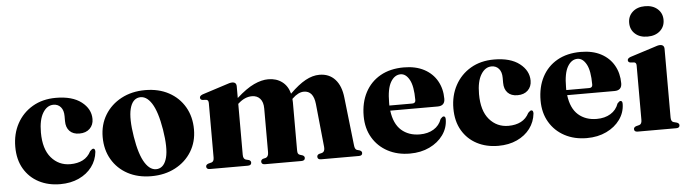

<svg xmlns="http://www.w3.org/2000/svg" viewBox="-45 -883 3859 1079"><g transform="rotate(-5 1884.0 -343.0)"><path d="M469 -337.5Q469 -304.5 447.5 -283.5Q426 -262.5 389 -262.5Q353 -262.5 333.5 -283Q314 -303.5 314 -339V-367.5Q314 -400 298.5 -418.2Q283 -436.5 257 -436.5Q221 -436.5 197.2 -397.8Q173.5 -359 173.5 -287.5Q173.5 -193.5 215.8 -144.5Q258 -95.5 323 -95.5Q364 -95.5 393.8 -110.8Q423.5 -126 440 -158.5Q451.5 -171 458.5 -171Q469.5 -170.5 469 -152.5Q464 -105 436.2 -68Q408.5 -31 362.5 -9.8Q316.5 11.5 257 11.5Q189.5 11.5 136.8 -16Q84 -43.5 53.5 -95.2Q23 -147 23 -219.5Q23 -292.5 54.2 -350Q85.5 -407.5 142 -440.8Q198.5 -474 274 -474Q366.5 -474 417.8 -434.2Q469 -394.5 469 -337.5Z M777.5 -473.5Q853 -473.5 910.2 -442.8Q967.5 -412 999.8 -356.8Q1032 -301.5 1032 -229.5Q1032 -160 998.8 -105.5Q965.5 -51 906.5 -19.8Q847.5 11.5 771 11.5Q695.5 11.5 638.2 -19.2Q581 -50 549 -104.8Q517 -159.5 517 -231Q517 -301 550.2 -355.8Q583.5 -410.5 642.5 -442Q701.5 -473.5 777.5 -473.5ZM809.5 -26Q847.5 -32 861.5 -85.5Q875.5 -139 858.5 -243.5Q841.5 -346.5 810.8 -394Q780 -441.5 740 -435.5Q701.5 -429.5 688 -375.8Q674.5 -322 691.5 -218Q708 -115.5 738.8 -67.8Q769.5 -20 809.5 -26Z M1292.5 -449.5V-384Q1347.5 -433.5 1391 -453.8Q1434.5 -474 1472 -474Q1517.5 -474 1549.5 -450.2Q1581.5 -426.5 1593 -382Q1641.5 -430 1681.8 -452Q1722 -474 1760.5 -474Q1815.5 -474 1849 -437.2Q1882.5 -400.5 1889.5 -333L1920 -63Q1922 -39 1934.5 -35L1949 -31Q1962 -26 1962 -15.5Q1962 0 1942.5 0H1729Q1709 0 1709 -16Q1709 -26 1720 -31L1736.5 -35Q1754.5 -41 1752 -67L1727 -312.5Q1719 -387 1665.5 -387Q1634 -387 1601 -355L1598 -352Q1599 -343 1599 -333.5V-62Q1599 -49 1602.2 -43.5Q1605.5 -38 1613 -35.5L1627.5 -31Q1638.5 -26 1638.5 -16Q1638.5 0 1617.5 0H1412.5Q1392.5 0 1392.5 -16Q1392.5 -26 1403.5 -31L1420 -35Q1435.5 -40.5 1435.5 -66V-312.5Q1435.5 -348.5 1418.5 -367.8Q1401.5 -387 1372.5 -387Q1332.5 -387 1296 -354L1292.5 -351V-63.5Q1292.5 -40.5 1307 -35.5L1325 -31Q1336 -26 1336 -16Q1336 0 1315.5 0H1102Q1082 0 1082 -15.5Q1082 -26 1095.5 -31L1114.5 -36Q1128 -40.5 1128 -62.5V-369.5Q1128 -387 1116 -389L1093 -390.5Q1081 -393.5 1081 -404.5Q1081 -415 1098 -421.5L1230 -464Q1255.5 -473.5 1268.5 -473.5Q1292.5 -473.5 1292.5 -449.5Z M2448.5 -278.5Q2448.5 -238.5 2407 -238.5H2140Q2149.5 -163.5 2190.5 -127.2Q2231.5 -91 2294.5 -91Q2340 -91 2372.5 -110.8Q2405 -130.5 2418 -167.5Q2429 -180 2435.5 -180Q2447 -180 2446.5 -161.5Q2445.5 -113.5 2417.2 -74.2Q2389 -35 2340.5 -11.8Q2292 11.5 2229.5 11.5Q2159.5 11.5 2105 -17.5Q2050.5 -46.5 2019.5 -99Q1988.5 -151.5 1988.5 -221Q1988.5 -297 2018.5 -354Q2048.5 -411 2104 -442.5Q2159.5 -474 2236.5 -474Q2303.5 -474 2351 -448.8Q2398.5 -423.5 2423.5 -379.2Q2448.5 -335 2448.5 -278.5ZM2137.5 -283.5Q2137.5 -275.5 2137.5 -267.5H2267Q2285.5 -267.5 2285.5 -285.5Q2285.5 -364 2265.2 -400.5Q2245 -437 2215.5 -437Q2181.5 -437 2159.5 -399.8Q2137.5 -362.5 2137.5 -283.5Z M2940.5 -337.5Q2940.5 -304.5 2919 -283.5Q2897.5 -262.5 2860.5 -262.5Q2824.5 -262.5 2805 -283Q2785.5 -303.5 2785.5 -339V-367.5Q2785.5 -400 2770 -418.2Q2754.5 -436.5 2728.5 -436.5Q2692.5 -436.5 2668.8 -397.8Q2645 -359 2645 -287.5Q2645 -193.5 2687.2 -144.5Q2729.5 -95.5 2794.5 -95.5Q2835.5 -95.5 2865.2 -110.8Q2895 -126 2911.5 -158.5Q2923 -171 2930 -171Q2941 -170.5 2940.5 -152.5Q2935.5 -105 2907.8 -68Q2880 -31 2834 -9.8Q2788 11.5 2728.5 11.5Q2661 11.5 2608.2 -16Q2555.5 -43.5 2525 -95.2Q2494.5 -147 2494.5 -219.5Q2494.5 -292.5 2525.8 -350Q2557 -407.5 2613.5 -440.8Q2670 -474 2745.5 -474Q2838 -474 2889.2 -434.2Q2940.5 -394.5 2940.5 -337.5Z M3446.5 -278.5Q3446.5 -238.5 3405 -238.5H3138Q3147.5 -163.5 3188.5 -127.2Q3229.5 -91 3292.5 -91Q3338 -91 3370.5 -110.8Q3403 -130.5 3416 -167.5Q3427 -180 3433.5 -180Q3445 -180 3444.5 -161.5Q3443.5 -113.5 3415.2 -74.2Q3387 -35 3338.5 -11.8Q3290 11.5 3227.5 11.5Q3157.5 11.5 3103 -17.5Q3048.5 -46.5 3017.5 -99Q2986.5 -151.5 2986.5 -221Q2986.5 -297 3016.5 -354Q3046.5 -411 3102 -442.5Q3157.5 -474 3234.5 -474Q3301.5 -474 3349 -448.8Q3396.5 -423.5 3421.5 -379.2Q3446.5 -335 3446.5 -278.5ZM3135.5 -283.5Q3135.5 -275.5 3135.5 -267.5H3265Q3283.5 -267.5 3283.5 -285.5Q3283.5 -364 3263.2 -400.5Q3243 -437 3213.5 -437Q3179.5 -437 3157.5 -399.8Q3135.5 -362.5 3135.5 -283.5Z M3617 -527Q3573 -527 3546.8 -551Q3520.5 -575 3520.5 -613Q3520.5 -650.5 3547 -674.5Q3573.5 -698.5 3617 -698.5Q3661 -698.5 3687.8 -674.5Q3714.5 -650.5 3714.5 -613Q3714.5 -575 3687.8 -551Q3661 -527 3617 -527ZM3706 -449.5V-63.5Q3706 -40 3720 -36L3738.5 -31Q3752 -26.5 3752 -15.5Q3752 0 3732.5 0H3515Q3495.5 0 3495.5 -15.5Q3495.5 -26 3508.5 -31L3527.5 -36Q3541.5 -40.5 3541.5 -63.5V-370.5Q3541.5 -387 3529 -389L3507 -390.5Q3494.5 -393.5 3494.5 -404.5Q3494.5 -415 3511.5 -421.5L3643 -463.5Q3670 -473.5 3681.5 -473.5Q3706 -473.5 3706 -449.5Z"/></g></svg>

Font: Fraunces 72pt
Style: Bold
Weight: 700
Version: Version 1.000;[b76b70a41]